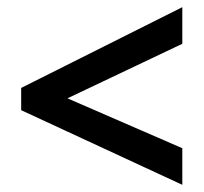

<svg xmlns="http://www.w3.org/2000/svg" viewBox="-20 -628 568 535"><path d="M488 -113 39 -321V-383L488 -608V-506L168 -354L488 -215Z"/></svg>

Font: Noto Sans Gujarati SemiCondensed SemiBold
Style: Regular
Weight: 600
Width: 4
Designer: Jelle Bosma - Monotype Design Team, Universal Thirst
Foundry: Monotype Imaging Inc.
Version: Version 2.106; ttfautohint (v1.8.4.7-5d5b)